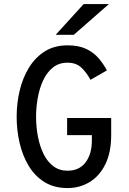

<svg xmlns="http://www.w3.org/2000/svg" viewBox="-20 -942 656 974"><path d="M322.5 12Q255 12 206 -18.2Q157 -48.5 125.8 -100.2Q94.5 -152 79.5 -216.8Q64.5 -281.5 64.5 -350Q64.5 -418.5 80 -483.2Q95.5 -548 127.5 -599.8Q159.5 -651.5 208 -681.8Q256.5 -712 322.5 -712Q379.5 -712 417.5 -693.8Q455.5 -675.5 480.2 -646.5Q505 -617.5 522.5 -585L439 -537Q420.5 -572 393.8 -598Q367 -624 322.5 -624Q278.5 -624 248 -599.2Q217.5 -574.5 198.8 -534Q180 -493.5 171.5 -445.2Q163 -397 163 -350Q163 -297.5 172.5 -248.5Q182 -199.5 201.2 -160.5Q220.5 -121.5 250.8 -98.8Q281 -76 322.5 -76Q382 -76 414 -118.2Q446 -160.5 446 -228V-256.5H320.5V-343.5H544V-256.5Q544 -169.5 514.8 -109.5Q485.5 -49.5 435.2 -18.8Q385 12 322.5 12ZM262.5 -765.5 404.5 -921.5H532.5L354.5 -765.5Z"/></svg>

Font: Overpass Mono Medium
Style: Regular
Weight: 500
Monospace: yes
Designer: Delve Withrington, Dave Bailey
Foundry: Delve Fonts LLC
Version: Version 4.000